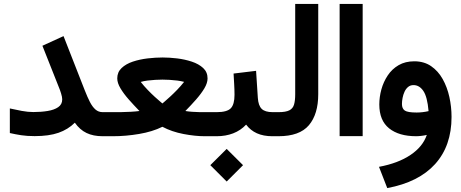

<svg xmlns="http://www.w3.org/2000/svg" viewBox="-20 -696 2357 981"><path d="M30.3 -141.9V-16.2Q58.7 -9.7 88.3 -5.1Q117.9 -0.5 157.2 -0.5Q230 -0.5 278.8 -17.5Q327.6 -34.5 362.4 -69.1Q387.8 -32.9 422.2 -16.5Q456.5 0 504.4 0H524.9V-123H504.4Q483.1 -123 467.6 -136.6Q452.1 -150.2 439.2 -175.3Q426.4 -200.4 412.9 -235L304.6 -511.5L196.7 -462.2L281.4 -248.6Q286.1 -238 292 -219Q297.9 -200.1 297.9 -188.5Q297.9 -162.5 277.4 -148.5Q257 -134.5 223.5 -129Q189.9 -123.5 149.9 -123.5Q123 -123.5 91.4 -129.3Q59.7 -135.1 30.3 -141.9Z M810.1 -289.2Q827 -289.2 846.7 -288Q866.4 -286.9 885.7 -284.4Q905.1 -281.9 920.7 -277.7Q904.1 -256.7 885 -237Q865.8 -217.2 848.7 -201.6Q831.5 -186 820.7 -176.7Q809.8 -167.4 809.8 -167.4Q809.8 -167.4 798.9 -176.6Q788.1 -185.7 770.8 -201.3Q753.6 -216.9 734.6 -236.7Q715.5 -256.4 699.1 -277.4Q714.2 -281.9 733.7 -284.4Q753.3 -286.9 773.3 -288Q793.4 -289.2 810.1 -289.2ZM927.1 -128.8Q956.4 -158.6 982.2 -188Q1008 -217.4 1024.3 -244.7Q1040.5 -272.1 1040.5 -295.4Q1040.5 -327.6 1018 -348.5Q995.5 -369.3 959.9 -381.1Q924.3 -392.8 884.9 -397.6Q845.4 -402.3 811.2 -402.3Q774.6 -402.3 734.2 -397.6Q693.8 -392.8 658.5 -381.1Q623.3 -369.3 601.2 -348.3Q579.1 -327.3 579.1 -295.4Q579.1 -272.2 595.6 -244.6Q612 -217 638 -187.6Q664.1 -158.2 692.5 -128.8Q673.3 -126.3 648.9 -124.9Q624.5 -123.4 600.7 -123.2Q576.9 -123 559.1 -123H505.4V0H557.6Q622.8 0 690.6 -11.5Q758.5 -22.9 809.8 -48.2Q858.2 -22.6 917.7 -11.3Q977.1 0 1025.4 0H1047.9V-123H1025.4Q1014 -123 996.9 -123.2Q979.9 -123.4 961.5 -124.8Q943.2 -126.1 927.1 -128.8Z M1383.3 0V-123H1372.6Q1334.3 -123 1317.1 -139.8Q1300 -156.6 1297.4 -195.5L1288.4 -334.1L1173.4 -320.2Q1174.7 -293.9 1176.5 -265.8Q1178.2 -237.6 1178.2 -211.4Q1178.2 -162.6 1159.2 -142.8Q1140.1 -123 1087.4 -123H1028.3V0H1087.4Q1133 0 1171.3 -14.7Q1209.7 -29.5 1237.5 -59.3Q1259.6 -29.8 1292.8 -14.9Q1326.1 0 1371.6 0ZM1054.6 147.9 1138.2 231.5 1221.8 147.9 1138.2 64.8Z M1363.8 0H1402.8Q1510.6 0 1558.3 -56.3Q1606 -112.7 1606 -214.8V-675.8H1488.3V-214.4Q1488.3 -181.7 1482.3 -161.5Q1476.3 -141.3 1458.1 -132.2Q1439.9 -123 1403.3 -123H1363.8Z M1715.3 -675.8V-0.5H1833V-675.8Z M2160.7 -6.6Q2140.2 53.6 2077.1 95.9Q2014.1 138.2 1916.4 156.4L1958.6 265Q2119.3 235.1 2203.2 142.2Q2287.1 49.3 2287.1 -98.6Q2287.1 -150 2276 -200.5Q2264.8 -251 2241.7 -292.2Q2218.6 -333.4 2182.6 -358.1Q2146.6 -382.8 2096.7 -382.8Q2050.7 -382.8 2016.8 -363.1Q1982.9 -343.4 1961.1 -310.6Q1939.3 -277.9 1928.6 -239.1Q1918 -200.3 1918 -162.1Q1918 -80.7 1968 -40.3Q2018.1 0 2106.4 0Q2117.9 0 2132.9 -1.8Q2147.9 -3.6 2160.7 -6.6ZM2169.7 -128.2Q2154.6 -124.7 2138.9 -122.9Q2123.2 -121.1 2108.9 -121.1Q2063 -121.1 2048.3 -131.1Q2033.7 -141.1 2033.7 -164.6Q2033.7 -179 2036.9 -195.8Q2040.1 -212.5 2046.9 -227.3Q2053.7 -242.2 2065.1 -251.7Q2076.5 -261.2 2092.8 -261.2Q2122.6 -261.2 2143 -231.4Q2163.4 -201.6 2169.7 -128.2Z"/></svg>

Font: Vazir Variable Regular
Style: Regular
Weight: 400
Designer: Saber Rastikerdar
Foundry: Saber Rastikerdar
Version: Version 30.1.0